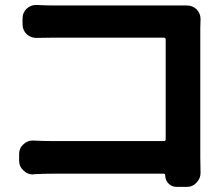

<svg xmlns="http://www.w3.org/2000/svg" viewBox="-20 -726 875 769"><path d="M783.2 -33.2Q783.2 -11.7 767.6 4.9Q752 22.5 728.5 22.5H687.5Q668 22.5 654.8 8.8Q641.6 -4.9 641.6 -24.4Q641.6 -30.3 635.7 -30.3H186.5Q156.2 -30.3 114.3 -28.3Q113.3 -27.3 111.3 -27.3Q89.8 -27.3 74.2 -43Q56.6 -58.6 56.6 -82V-109.4Q56.6 -132.8 74.2 -148.4Q89.8 -163.1 111.3 -163.1Q113.3 -163.1 114.3 -163.1Q150.4 -161.1 181.6 -161.1H635.7Q643.6 -161.1 643.6 -168V-567.4Q643.6 -575.2 635.7 -575.2H194.3Q164.1 -575.2 127.9 -574.2Q127 -574.2 125 -574.2Q103.5 -574.2 86.9 -588.9Q70.3 -605.5 70.3 -628.9V-652.3Q70.3 -675.8 86.9 -691.4Q103.5 -706.1 124 -706.1Q126 -706.1 127.9 -706.1Q163.1 -704.1 194.3 -704.1H697.3Q710.9 -704.1 727.5 -704.1Q727.5 -704.1 728.5 -704.1Q751 -704.1 767.6 -688.5Q783.2 -671.9 783.2 -650.4Q783.2 -649.4 783.2 -648.4Q782.2 -627.9 782.2 -614.3V-95.7Z"/></svg>

Font: Gen Jyuu Gothic P Bold
Style: Bold
Weight: 700
Designer: [Source Han Sans]
Ryoko NISHIZUKA  (kana & ideographs); Paul D. Hunt (Latin, Greek & Cyrillic); Wenlong ZHANG  (bopomofo
Version: Version 1.002.20150607